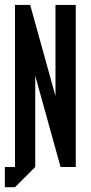

<svg xmlns="http://www.w3.org/2000/svg" viewBox="-20 -687 373 790"><path d="M41.7 -666.7H104.2L208.3 -291.7V-666.7H291.7V0H229.2L125 -375V0L41.7 83.3H0V0H41.7Z"/></svg>

Font: Yulong
Style: Regular
Weight: 400
Designer: GGBotNet
Foundry: f0n7.com
Version: 1.00